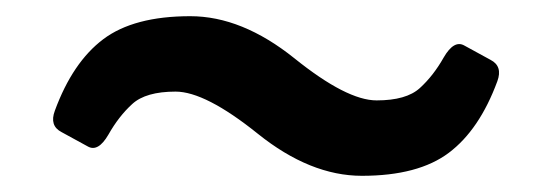

<svg xmlns="http://www.w3.org/2000/svg" viewBox="-20 -472 665 236"><path d="M55.7 -309.6Q40.5 -317.4 47.4 -335.9Q69.3 -395.5 106.9 -423.8Q144.5 -452.1 213.9 -452.1Q277.3 -452.1 341.8 -400.4Q406.2 -348.6 442.9 -348.6Q479.5 -348.6 496.1 -363.8Q512.7 -378.9 525.4 -401.4Q538.1 -423.3 550.8 -416L583 -398.4Q598.1 -390.6 591.3 -372.1Q569.3 -312.5 531.7 -284.2Q494.1 -255.9 424.8 -255.9Q361.3 -255.9 296.9 -307.6Q232.4 -359.4 195.8 -359.4Q159.2 -359.4 142.6 -344.2Q126 -329.1 113.3 -306.6Q100.6 -284.7 87.9 -292Z"/></svg>

Font: Istok Web
Style: Bold
Weight: 700
Designer: Andrey V. Panov
Foundry: Andrey V. Panov
Version: Version 1.0.2g